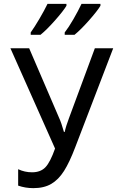

<svg xmlns="http://www.w3.org/2000/svg" viewBox="-20 -964 640 994"><path d="M74 -3V-88Q108 -72 146 -72Q190 -72 215 -98Q240 -124 265 -195L34 -714H131L285 -356Q298 -328 311 -281H315Q321 -310 337 -352L471 -714H566L370 -203Q340 -124 311.5 -79Q283 -34 245.5 -12Q208 10 153 10Q111 10 74 -3ZM139 -796Q159 -824 184 -866.5Q209 -909 226 -944H324V-934Q307 -906 264.5 -858Q222 -810 190 -784H139ZM315 -796Q336 -823 360.5 -865.5Q385 -908 402 -944H500V-934Q483 -906 440.5 -858Q398 -810 366 -784H315Z"/></svg>

Font: Noto Sans Mono UI
Style: Regular
Weight: 400
Monospace: yes
Designer: Monotype Design team
Foundry: Monotype Imaging Inc.
Version: Version 1.000